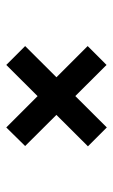

<svg xmlns="http://www.w3.org/2000/svg" viewBox="111 -624 373 636"><g transform="rotate(-90 298.0 -305.5)"><path d="M194.3 -138.7 131.8 -201.2 401.4 -471.7 463.9 -409.2ZM401.4 -139.6 132.8 -409.2 194.3 -471.7 463.9 -202.1Z"/></g></svg>

Font: Sen
Style: Regular
Weight: 400
Designer: Kosal Sen, Philatype
Foundry: Philatype
Version: Version 2.000;gftools[0.9.31]